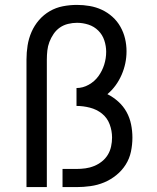

<svg xmlns="http://www.w3.org/2000/svg" viewBox="-20 -763 640 783"><path d="M88 0V-520Q88 -549 92.5 -577.5Q97 -606 108.5 -632.5Q120 -659 139 -681Q158 -703 183 -717.5Q208 -732 236.5 -737.5Q265 -743 294 -743Q320 -743 346 -738.5Q372 -734 395.5 -723Q419 -712 438.5 -694.5Q458 -677 471 -654Q484 -631 490 -605.5Q496 -580 496 -554Q496 -529 491 -505Q486 -481 476 -458Q466 -435 451.5 -415Q437 -395 418 -379Q442 -367 462.5 -348.5Q483 -330 496 -306.5Q509 -283 514.5 -256Q520 -229 520 -202Q520 -173 514 -144.5Q508 -116 492.5 -91.5Q477 -67 454 -48.5Q431 -30 404.5 -19Q378 -8 349 -4Q320 0 292 0H235V-74H292Q310 -74 328.5 -76.5Q347 -79 364 -86Q381 -93 395.5 -104.5Q410 -116 419.5 -131.5Q429 -147 433 -165.5Q437 -184 437 -202Q437 -230 427 -256.5Q417 -283 395.5 -300Q374 -317 346.5 -324Q319 -331 292 -331V-404Q318 -404 342 -417.5Q366 -431 381.5 -452.5Q397 -474 405 -499.5Q413 -525 413 -552Q413 -575 405.5 -598Q398 -621 381 -638Q364 -655 341 -662.5Q318 -670 294 -670Q276 -670 257.5 -665.5Q239 -661 224 -650.5Q209 -640 198.5 -624.5Q188 -609 181.5 -592Q175 -575 173 -556.5Q171 -538 171 -520V0Z"/></svg>

Font: Iosevka Custom Extended
Style: Regular
Weight: 400
Width: 7
Monospace: yes
Designer: Belleve Invis
Foundry: Belleve Invis
Version: Version 11.2.4; ttfautohint (v1.8.4)